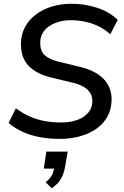

<svg xmlns="http://www.w3.org/2000/svg" viewBox="-20 -734 662 1027"><path d="M299 9Q248 9 198.5 0.5Q149 -8 105.5 -27Q62 -46 26 -76L65 -155Q103 -126 142 -109.5Q181 -93 222 -86Q263 -79 308 -79Q358 -79 395 -93Q432 -107 453 -132.5Q474 -158 474 -192Q474 -217 462.5 -236.5Q451 -256 425 -271Q399 -286 354 -295L248 -321Q177 -338 134.5 -380.5Q92 -423 92 -498Q92 -548 113 -588Q134 -628 172 -656.5Q210 -685 259 -699.5Q308 -714 363 -714Q430 -714 496 -693.5Q562 -673 610 -628L570 -551Q525 -591 470.5 -608.5Q416 -626 361 -626Q313 -626 275.5 -611Q238 -596 216.5 -569.5Q195 -543 195 -506Q195 -461 219 -439Q243 -417 290 -405L396 -379Q488 -359 532.5 -313.5Q577 -268 577 -204Q577 -151 555 -111Q533 -71 494.5 -44.5Q456 -18 406 -4.5Q356 9 299 9ZM257 273 224 241Q250 220 259 200.5Q268 181 272 155L293 168H214L228 77H342L330 148Q324 189 308 219Q292 249 257 273Z"/></svg>

Font: Nunito Sans 12pt SemiBold
Style: Italic
Weight: 600
Italic angle: -9°
Designer: Vernon Adams
Foundry: Vernon Adams
Version: Version 3.101;gftools[0.9.27]